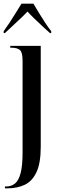

<svg xmlns="http://www.w3.org/2000/svg" viewBox="-33 -786 319 1046"><path d="M-6 240V230H0Q29 230 49 213.5Q69 197 79.5 156.5Q90 116 90 45V-455Q90 -501 75.5 -513.5Q61 -526 30 -526H23V-536H189V13Q189 103 165.5 152.5Q142 202 101 221Q60 240 9 240ZM-13 -616Q1 -635 18.5 -661.5Q36 -688 53 -716Q70 -744 84 -766H149Q162 -744 179 -716Q196 -688 213.5 -661.5Q231 -635 246 -616V-606H239Q225 -618 202 -639.5Q179 -661 155 -684Q131 -707 117 -723Q88 -693 55 -663Q22 -633 -6 -606H-13Z"/></svg>

Font: Noto Serif Display ExtraCondensed Medium
Style: Regular
Weight: 500
Width: 2
Designer: Monotype Design Team
Foundry: Monotype Imaging Inc.
Version: Version 2.009